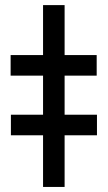

<svg xmlns="http://www.w3.org/2000/svg" viewBox="-20 -739 426 759"><path d="M235.4 -718.8V0H150.2V-718.8ZM22 -440V-521.3H362.2V-440ZM23.1 -204.2V-285.5H363.3V-204.2Z"/></svg>

Font: InterMG SemiBold
Style: Regular
Weight: 600
Designer: Rasmus Andersson
Foundry: rsms
Version: Version 3.019;December 26, 2023;FontCreator 15.0.0.2955 64-b